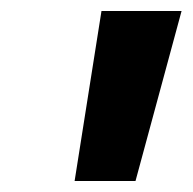

<svg xmlns="http://www.w3.org/2000/svg" viewBox="-20 -770 351 350"><path d="M116 -440 165 -750H311L227 -440Z"/></svg>

Font: Red Hat Text VF
Style: Italic
Weight: 300
Italic angle: -12°
Designer: Pentagram, MCKL
Foundry: Pentagram, MCKL
Version: Version 1.023